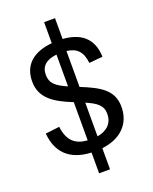

<svg xmlns="http://www.w3.org/2000/svg" viewBox="-184 -984 989 1239"><g transform="rotate(-20 310.0 -365.0)"><path d="M553.5 -545.5C550 -679.5 465 -733.5 351 -741V-884H276V-739.5C146.5 -727.5 72.5 -663 72.5 -550C72.5 -433 160.5 -381.5 278.5 -333.5H279.5V-71C198.5 -76.5 148.5 -116 136.5 -216L40.5 -204.5C51 -78 122.5 4.5 276 11.5V154H351V9C489.5 -7.5 558.5 -91.5 558.5 -200C558.5 -315.5 476.5 -361 348 -413V-659.5C416.5 -651.5 452 -616 460.5 -537ZM170 -561.5C170 -620.5 209.5 -652.5 279.5 -660V-441.5C201.5 -476 170 -502 170 -561.5ZM457 -189C457 -126.5 418 -85.5 348 -73.5V-305C420 -273.5 457 -247 457 -189Z"/></g></svg>

Font: FontWithASyntaxHighlighterNightOwl
Style: Regular
Weight: 400
Designer: Riley Cran & the Lettermatic Team
Foundry: Lettermatic
Version: Version 1.000 (FontWithASyntaxHighlighterNightOwl)